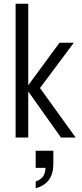

<svg xmlns="http://www.w3.org/2000/svg" viewBox="-20 -740 439 1033"><path d="M64 0V-720H132V0ZM308 0 120 -265 300 -510H377L180 -246L179 -289L387 0ZM172 273V236Q200 227 212.5 208Q225 189 225 159L252 163H172V71H267V141Q267 194 244 226.5Q221 259 172 273Z"/></svg>

Font: Instrument Sans Condensed
Style: Regular
Weight: 400
Width: 3
Designer: Rodrigo Fuenzalida
Foundry: fragTYPE
Version: Version 1.000;gftools[0.9.28]